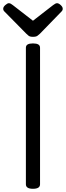

<svg xmlns="http://www.w3.org/2000/svg" viewBox="-36 -1160 410 1194"><path d="M169 14Q147 14 136 7Q125 0 125 -14V-863Q125 -877 136 -883.5Q147 -890 169 -890Q191 -890 202 -883.5Q213 -877 213 -863V-14Q213 0 202 7Q191 14 169 14ZM319 -1140Q329 -1140 341.5 -1128.5Q354 -1117 354 -1106Q354 -1104 353.5 -1100Q353 -1096 348 -1090L213 -951Q206 -945 197.5 -938Q189 -931 169 -931Q150 -931 141.5 -938Q133 -945 127 -951L-10 -1090Q-15 -1096 -15.5 -1100Q-16 -1104 -16 -1106Q-16 -1117 -3 -1128.5Q10 -1140 19 -1140Q26 -1140 31.5 -1136.5Q37 -1133 44 -1128L169 -1031L294 -1128Q302 -1133 307 -1136.5Q312 -1140 319 -1140Z"/></svg>

Font: Playwrite GB J
Style: Regular
Weight: 400
Designer: Veronika Burian, José Scaglione
Foundry: TypeTogether
Version: Version 1.002